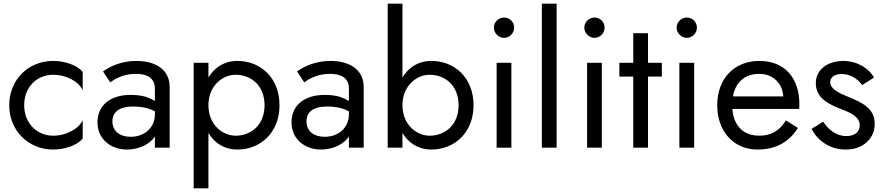

<svg xmlns="http://www.w3.org/2000/svg" viewBox="-20 -800 4788 1040"><path d="M111 -230C111 -327 178 -395 268 -395C341 -395 408 -357 428 -311V-411C396 -448 331 -470 268 -470C134 -470 30 -369 30 -230C30 -92 134 10 268 10C331 10 396 -12 428 -49V-149C408 -104 341 -65 268 -65C178 -65 111 -135 111 -230Z M577 -354C599 -370 646 -400 715 -400C772 -400 819 -382 819 -319V-253C806 -261 791 -268 772 -275C749 -282 721 -286 688 -286C575 -286 508 -227 508 -138C508 -44 583 10 667 10C718 10 773 -8 809 -47C812 -51 816 -56 819 -61V0H899V-330C899 -419 827 -470 719 -470C634 -470 573 -438 538 -413ZM589 -142C589 -192 624 -223 701 -223C729 -223 755 -220 780 -213C793 -209 806 -204 819 -197V-180C819 -107 761 -59 688 -59C630 -59 589 -89 589 -142Z M1109 220V-80C1124 -55 1143 -34 1166 -19C1195 0 1228 10 1266 10C1391 10 1494 -82 1494 -230C1494 -379 1391 -470 1266 -470C1228 -470 1195 -460 1166 -441C1143 -426 1124 -405 1109 -380V-460H1029V220ZM1413 -230C1413 -124 1341 -65 1256 -65C1186 -65 1109 -124 1109 -230C1109 -336 1186 -395 1256 -395C1341 -395 1413 -336 1413 -230Z M1628 -354C1650 -370 1697 -400 1766 -400C1823 -400 1870 -382 1870 -319V-253C1857 -261 1842 -268 1823 -275C1800 -282 1772 -286 1739 -286C1626 -286 1559 -227 1559 -138C1559 -44 1634 10 1718 10C1769 10 1824 -8 1860 -47C1863 -51 1867 -56 1870 -61V0H1950V-330C1950 -419 1878 -470 1770 -470C1685 -470 1624 -438 1589 -413ZM1640 -142C1640 -192 1675 -223 1752 -223C1780 -223 1806 -220 1831 -213C1844 -209 1857 -204 1870 -197V-180C1870 -107 1812 -59 1739 -59C1681 -59 1640 -89 1640 -142Z M2160 -780H2080V0H2160V-80C2175 -55 2194 -34 2217 -19C2246 0 2279 10 2317 10C2442 10 2545 -82 2545 -230C2545 -379 2442 -470 2317 -470C2279 -470 2246 -460 2217 -441C2194 -426 2175 -405 2160 -380ZM2464 -230C2464 -124 2392 -65 2307 -65C2237 -65 2160 -124 2160 -230C2160 -336 2237 -395 2307 -395C2392 -395 2464 -336 2464 -230Z M2655 -650C2655 -621 2681 -595 2710 -595C2741 -595 2765 -621 2765 -650C2765 -681 2741 -705 2710 -705C2681 -705 2655 -681 2655 -650ZM2670 -460V0H2750V-460Z M2915 -780V0H2995V-780Z M3145 -650C3145 -621 3171 -595 3200 -595C3231 -595 3255 -621 3255 -650C3255 -681 3231 -705 3200 -705C3171 -705 3145 -681 3145 -650ZM3160 -460V0H3240V-460Z M3335 -460V-385H3410V0H3490V-385H3565V-460H3490V-620H3410V-460Z M3645 -650C3645 -621 3671 -595 3700 -595C3731 -595 3755 -621 3755 -650C3755 -681 3731 -705 3700 -705C3671 -705 3645 -681 3645 -650ZM3660 -460V0H3740V-460Z M4083 10C4182 10 4254 -30 4302 -107L4237 -148C4204 -92 4156 -65 4093 -65C4030 -65 3986 -92 3963 -143C3954 -162 3949 -185 3947 -210H4309C4309 -213 4310 -225 4310 -234C4310 -380 4229 -470 4093 -470C3957 -470 3865 -374 3865 -230C3865 -88 3954 10 4083 10ZM3950 -278C3953 -295 3958 -311 3965 -325C3988 -373 4032 -400 4093 -400C4145 -400 4184 -376 4207 -336C4216 -319 4221 -300 4223 -278Z M4439 -141 4376 -102C4402 -48 4467 10 4560 10C4607 10 4646 -3 4675 -30C4704 -57 4718 -90 4718 -130C4718 -211 4653 -244 4573 -276C4525 -296 4477 -318 4477 -354C4477 -385 4505 -399 4538 -399C4586 -399 4625 -374 4650 -339L4714 -380C4687 -431 4621 -470 4548 -470C4473 -470 4399 -431 4399 -349C4399 -268 4471 -235 4531 -211C4584 -191 4637 -169 4637 -121C4637 -85 4609 -63 4564 -63C4507 -63 4467 -99 4439 -141Z"/></svg>

Font: Jost
Style: Regular
Weight: 400
Version: Version 3.710